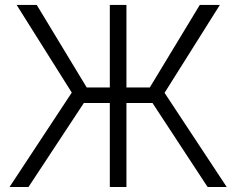

<svg xmlns="http://www.w3.org/2000/svg" viewBox="-20 -747 943 767"><path d="M485.1 -727.3V-397.7H578.5L778.1 -727.3H858.3L637.4 -376.1L885.7 0H809.3L589.1 -335.6H485.1V0H418.7V-335.6H315L93.8 0H18.1L266.7 -377.1L46.5 -727.3H126.8L326.3 -397.7H418.7V-727.3Z"/></svg>

Font: Inter Zeller Light
Style: Regular
Weight: 300
Designer: Rasmus Andersson; Joe Bland
Foundry: zeller
Version: Version 3.015;git-dec3a8cb1